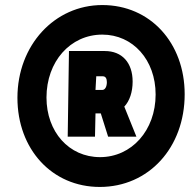

<svg xmlns="http://www.w3.org/2000/svg" viewBox="-20 -730 769 760"><path d="M375 10C569 10 711 -146 711 -357C711 -560 575 -710 385 -710C196 -710 49 -551 49 -343C49 -139 186 10 375 10ZM376 -108C253 -108 164 -208 164 -344C164 -486 258 -593 385 -593C506 -593 596 -493 596 -356C596 -214 501 -108 376 -108ZM248 -189H356L358 -281H379L408 -189H520L472 -308C493 -330 505 -366 505 -407C505 -482 463 -528 395 -528H253ZM385 -374H358L361 -428H387C398 -428 403 -419 403 -405C403 -387 396 -374 385 -374Z"/></svg>

Font: Fixel Text 20240404 Black
Style: Italic
Weight: 900
Width: 4
Italic angle: -10°
Designer: AlfaBravo + MacPaw
Foundry: Kyrylo Tkachov, Marchela Mozhyna, Serhii Makarenko, Maria Weinstein, Zakhar Kryvoshyya
Version: Version 1.211;Glyphs 3.2 (3225)